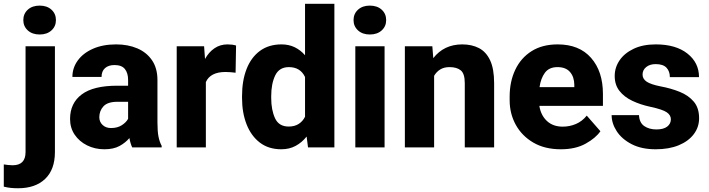

<svg xmlns="http://www.w3.org/2000/svg" viewBox="-73 -770 3706 1003"><path d="M48.8 -665Q48.8 -698.2 72.3 -719.5Q95.7 -740.7 134.3 -740.7Q172.4 -740.7 195.8 -719.5Q219.2 -698.2 219.2 -665Q219.2 -632.3 195.8 -611.1Q172.4 -589.8 134.3 -589.8Q95.7 -589.8 72.3 -611.1Q48.8 -632.3 48.8 -665ZM60.5 -528.3H213.9V24.4Q213.9 115.7 162.8 164.6Q111.8 213.4 21.5 213.4Q2 213.4 -15.6 211.7Q-33.2 210 -53.2 205.1V88.9Q-41 90.8 -30 92Q-19 93.3 -6.8 93.3Q60.5 93.3 60.5 24.4Z M617.7 0Q608.4 -19 603 -48.8Q582.5 -24.4 551.3 -7.3Q520 9.8 472.2 9.8Q422.9 9.8 382.1 -10.5Q341.3 -30.8 317.1 -66.4Q293 -102.1 293 -148.4Q293 -231 353.8 -276.6Q414.6 -322.3 539.1 -322.3H596.2V-352.5Q596.2 -388.2 579.6 -409.2Q563 -430.2 525.4 -430.2Q493.7 -430.2 475.6 -414.1Q457.5 -397.9 457.5 -368.2H305.2Q305.2 -415.5 333.3 -454.1Q361.3 -492.7 412.8 -515.4Q464.4 -538.1 533.7 -538.1Q595.7 -538.1 644.3 -517.3Q692.9 -496.6 721.2 -455.1Q749.5 -413.6 749.5 -351.6V-130.4Q749.5 -83 755.1 -55.7Q760.7 -28.3 771.5 -8.3V0ZM506.8 -101.1Q540.5 -101.1 563.5 -116Q586.4 -130.9 596.2 -149.4V-238.3H540.5Q489.3 -238.3 467.5 -214.6Q445.8 -190.9 445.8 -157.7Q445.8 -133.3 462.9 -117.2Q480 -101.1 506.8 -101.1Z M1160.2 -532.2 1157.7 -390.1Q1147.5 -391.6 1132.1 -392.8Q1116.7 -394 1105.5 -394Q1025.9 -394 1002.4 -341.3V0H850.1V-528.3H993.2L998 -461.9Q1017.6 -497.6 1047.4 -517.8Q1077.1 -538.1 1115.7 -538.1Q1141.1 -538.1 1160.2 -532.2Z M1191.4 -257.8V-268.1Q1191.4 -348.6 1215.1 -409.4Q1238.8 -470.2 1284.9 -504.2Q1331.1 -538.1 1397.5 -538.1Q1436 -538.1 1466.6 -523.2Q1497.1 -508.3 1520.5 -481.4V-750H1673.8V0H1536.1L1528.8 -56.6Q1504.4 -25.9 1471.7 -8.1Q1439 9.8 1396.5 9.8Q1330.1 9.8 1284.4 -25.1Q1238.8 -60.1 1215.1 -120.6Q1191.4 -181.2 1191.4 -257.8ZM1343.8 -268.1V-257.8Q1343.8 -195.8 1363.8 -152.3Q1383.8 -108.9 1435.1 -108.9Q1465.8 -108.9 1487.3 -122.6Q1508.8 -136.2 1520.5 -160.2V-367.7Q1496.1 -419.4 1436 -419.4Q1385.7 -419.4 1364.7 -376Q1343.8 -332.5 1343.8 -268.1Z M1773.9 -665Q1773.9 -698.2 1797.4 -719.5Q1820.8 -740.7 1858.9 -740.7Q1897.5 -740.7 1920.9 -719.5Q1944.3 -698.2 1944.3 -665Q1944.3 -632.3 1920.9 -611.1Q1897.5 -589.8 1858.9 -589.8Q1820.8 -589.8 1797.4 -611.1Q1773.9 -632.3 1773.9 -665ZM1936 -528.3V0H1783.2V-528.3Z M2275.4 -419.4Q2246.6 -419.4 2226.8 -407.2Q2207 -395 2194.8 -374V0H2042V-528.3H2185.5L2190.4 -466.3Q2246.6 -538.1 2341.8 -538.1Q2391.6 -538.1 2429 -518.8Q2466.3 -499.5 2487.3 -455.1Q2508.3 -410.6 2508.3 -335V0H2355V-335.4Q2355 -385.3 2334.2 -402.3Q2313.5 -419.4 2275.4 -419.4Z M2856.9 9.8Q2772.9 9.8 2713.1 -25.1Q2653.3 -60.1 2621.3 -118.2Q2589.4 -176.3 2589.4 -246.6V-265.1Q2589.4 -343.8 2618.7 -405.5Q2647.9 -467.3 2703.9 -502.7Q2759.8 -538.1 2840.3 -538.1Q2953.1 -538.1 3014.9 -467.5Q3076.7 -397 3076.7 -279.3V-216.8H2744.6Q2752.4 -167.5 2784.2 -137.9Q2815.9 -108.4 2866.7 -108.4Q2902.8 -108.4 2935.5 -122.3Q2968.3 -136.2 2992.2 -166L3063.5 -84.5Q3039.1 -48.8 2986.3 -19.5Q2933.6 9.8 2856.9 9.8ZM2839.4 -419.4Q2795.4 -419.4 2773.7 -390.1Q2752 -360.8 2745.6 -314.9H2927.2V-326.7Q2926.8 -368.2 2904.8 -393.8Q2882.8 -419.4 2839.4 -419.4Z M3431.6 -147Q3431.6 -168.5 3410.2 -183.3Q3388.7 -198.2 3325.2 -211.9Q3272.5 -223.1 3230 -243.4Q3187.5 -263.7 3162.8 -295.4Q3138.2 -327.1 3138.2 -373Q3138.2 -417.5 3163.6 -454.8Q3189 -492.2 3237.1 -515.1Q3285.2 -538.1 3352.5 -538.1Q3457.5 -538.1 3518.1 -490.2Q3578.6 -442.4 3578.6 -367.2H3426.3Q3426.3 -397.5 3408.7 -416.3Q3391.1 -435.1 3352.1 -435.1Q3321.8 -435.1 3302.7 -419.7Q3283.7 -404.3 3283.7 -380.4Q3283.7 -357.9 3304.9 -343.5Q3326.2 -329.1 3377.4 -318.8Q3432.6 -308.6 3478.3 -290Q3523.9 -271.5 3551.5 -238.8Q3579.1 -206.1 3579.1 -152.3Q3579.1 -106 3551.3 -69.1Q3523.4 -32.2 3472.7 -11.2Q3421.9 9.8 3352.5 9.8Q3277.8 9.8 3226.3 -17.1Q3174.8 -43.9 3148.4 -85Q3122.1 -126 3122.1 -168.5H3265.1Q3267.1 -128.4 3293 -111.1Q3318.8 -93.8 3356 -93.8Q3393.1 -93.8 3412.4 -108.6Q3431.6 -123.5 3431.6 -147Z"/></svg>

Font: Vazirmatn RD ExtraBold
Style: Regular
Weight: 800
Designer: Saber Rastikerdar
Foundry: Saber Rastikerdar
Version: Version 32.102